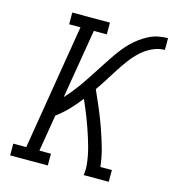

<svg xmlns="http://www.w3.org/2000/svg" viewBox="-109 -826 827 916"><g transform="rotate(15 304.0 -367.5)"><path d="M25 0V-58H89L191 -677H135V-735H321V-677H257L200 -335Q218 -354 233.5 -373.5Q249 -393 263.5 -413Q278 -433 291.5 -454Q305 -475 318.5 -495.5Q332 -516 345.5 -537Q359 -558 373 -578.5Q387 -599 402.5 -619Q418 -639 435.5 -656.5Q453 -674 473.5 -689Q494 -704 516 -715Q538 -726 561.5 -730.5Q585 -735 608 -735V-677Q577 -677 547 -663Q517 -649 492.5 -626.5Q468 -604 448 -577Q428 -550 410 -522Q392 -494 374.5 -466Q357 -438 338 -411Q357 -369 375 -326.5Q393 -284 408.5 -240Q424 -196 437 -151Q450 -106 455 -58H512V0H388Q392 -24 390 -47.5Q388 -71 383.5 -94Q379 -117 373 -139Q367 -161 360 -182.5Q353 -204 345.5 -225.5Q338 -247 330 -268Q322 -289 313 -310Q304 -331 295 -352Q271 -320 243.5 -291.5Q216 -263 184 -239L154 -58H211V0Z"/></g></svg>

Font: Iosevka Curly Slab LtEx
Style: Italic
Weight: 300
Width: 7
Italic angle: -9°
Monospace: yes
Designer: Belleve Invis
Foundry: Belleve Invis
Version: Version 11.1.0; ttfautohint (v1.8.3)